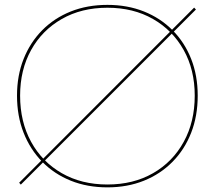

<svg xmlns="http://www.w3.org/2000/svg" viewBox="-20 -780 902 807"><path d="M796 -748 803.5 -740 67.5 -4 60.5 -12ZM431.5 7.5Q347 7.5 277.5 -20.5Q208 -48.5 157.5 -100Q107 -151.5 79.2 -222Q51.5 -292.5 51.5 -378Q51.5 -462.5 79.2 -532.2Q107 -602 157.5 -653Q208 -704 277.5 -731.8Q347 -759.5 431.5 -759.5Q515.5 -759.5 585 -731.8Q654.5 -704 705.2 -653Q756 -602 783.5 -532.2Q811 -462.5 811 -378Q811 -292.5 783.5 -222Q756 -151.5 705.2 -100Q654.5 -48.5 585 -20.5Q515.5 7.5 431.5 7.5ZM431.5 -4.5Q540.5 -4.5 623.2 -52Q706 -99.5 752.2 -183.8Q798.5 -268 798.5 -378Q798.5 -486.5 752 -569.8Q705.5 -653 623 -700.2Q540.5 -747.5 431.5 -747.5Q322.5 -747.5 239.8 -700.2Q157 -653 110.8 -569.8Q64.5 -486.5 64.5 -378Q64.5 -268 110.8 -183.8Q157 -99.5 239.8 -52Q322.5 -4.5 431.5 -4.5Z"/></svg>

Font: Hepta Slab ExtraLight Thin
Style: Regular
Weight: 250
Version: Version 1.102